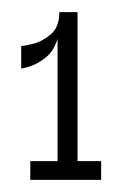

<svg xmlns="http://www.w3.org/2000/svg" viewBox="-20 -700 202 317"><path d="M75 -415V-636Q69 -616 56 -605.5Q43 -595 31 -591Q19 -587 15 -587V-624Q19 -624 34 -627.5Q49 -631 63.5 -643Q78 -655 78 -680H108V-415ZM30 -403V-434H147V-403Z"/></svg>

Font: Darker Grotesque Light
Style: Regular
Weight: 400
Version: Version 1.000;gftools[0.9.28]